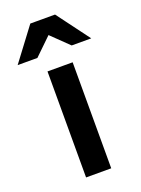

<svg xmlns="http://www.w3.org/2000/svg" viewBox="-201 -804 637 868"><g transform="rotate(-20 118.0 -370.0)"><path d="M58 0V-510H179V0ZM-59 -583 59 -740H178L295 -583H201L70 -710H167L36 -583Z"/></g></svg>

Font: Instrument Sans SemiCondensed SemiBold
Style: Regular
Weight: 600
Width: 4
Designer: Rodrigo Fuenzalida
Foundry: fragTYPE
Version: Version 1.000;gftools[0.9.28]